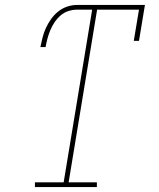

<svg xmlns="http://www.w3.org/2000/svg" viewBox="-20 -755 640 775"><path d="M371 0H121V-19H237L352 -716H291Q274 -716 256.5 -710.5Q239 -705 225 -693Q211 -681 200.5 -665.5Q190 -650 183 -633Q176 -616 171.5 -599Q167 -582 164 -565H143Q147 -585 152 -604.5Q157 -624 165.5 -642.5Q174 -661 186.5 -678.5Q199 -696 215.5 -709Q232 -722 251.5 -728.5Q271 -735 291 -735H565L541 -590H520L541 -716H372L257 -19H371Z"/></svg>

Font: Iosevka HT Thin Extended
Style: Italic
Weight: 100
Width: 7
Italic angle: -9°
Monospace: yes
Designer: Belleve Invis
Foundry: Belleve Invis
Version: Version 32.3.0; ttfautohint (v1.8.4)